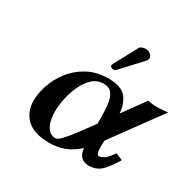

<svg xmlns="http://www.w3.org/2000/svg" viewBox="-151 -848 1044 1027"><g transform="rotate(30 371.0 -335.0)"><path d="M470 -682Q484 -682 497.5 -672.5Q511 -663 511 -649V-645Q509 -635 502 -628L389 -506Q385 -502 379.5 -500.5Q374 -499 371 -499Q366 -499 359.5 -503Q353 -507 353 -512Q353 -518 356 -524L433 -667Q438 -675 450 -678.5Q462 -682 470 -682ZM377 -445Q454 -445 485 -408.5Q516 -372 520 -312L618 -448Q641 -444 653 -443Q665 -442 674 -442Q685 -442 702.5 -443.5Q720 -445 742 -447L523 -147Q522 -138 521.5 -129Q521 -120 521 -112Q521 -59 538 -59Q549 -59 567.5 -70Q586 -81 612 -120L655 -102Q619 -41 589.5 -14.5Q560 12 516 12Q454 12 447 -57Q407 -20 364 -4Q321 12 272 12Q178 12 132.5 -30.5Q87 -73 87 -143Q87 -188 104.5 -240Q122 -292 158 -338.5Q194 -385 248.5 -415Q303 -445 377 -445ZM445 -206V-241Q445 -290 440 -327.5Q435 -365 418.5 -386.5Q402 -408 368 -408Q327 -408 298 -380.5Q269 -353 250.5 -311.5Q232 -270 223.5 -227Q215 -184 215 -152Q215 -120 222 -91Q229 -62 245.5 -44Q262 -26 289 -26Q302 -26 323.5 -49Q345 -72 372 -107.5Q399 -143 426 -180Z"/></g></svg>

Font: Libertinus Serif Semibold Italic
Style: Regular
Weight: 600
Italic angle: -11.5°
Designer: Philipp H. Poll, Khaled Hosny
Foundry: Caleb Maclennan
Version: Version 7.051;RELEASE